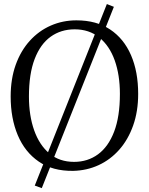

<svg xmlns="http://www.w3.org/2000/svg" viewBox="-20 -854 754 972"><path d="M521 -833.5 556.5 -819.5 191.5 98.5 156 85.5ZM350 11Q247 12.5 176.5 -35.8Q106 -84 70 -169.5Q34 -255 34 -365.5Q34 -454.5 59.5 -525.8Q85 -597 130.8 -647.5Q176.5 -698 237 -724.5Q297.5 -751 367 -751Q468 -751 537.5 -704.8Q607 -658.5 643.2 -574.8Q679.5 -491 679.5 -378.5Q679.5 -290.5 654.2 -219Q629 -147.5 584 -96.5Q539 -45.5 479.2 -18Q419.5 9.5 350 11ZM355 -34.5Q424 -34.5 476.2 -72.8Q528.5 -111 557.8 -187.5Q587 -264 587 -378.5Q587 -474.5 560.8 -548.2Q534.5 -622 483 -663.8Q431.5 -705.5 358 -705.5Q288.5 -705.5 236.5 -668.2Q184.5 -631 155.5 -555.5Q126.5 -480 126.5 -365.5Q126.5 -269 153 -194.2Q179.5 -119.5 230.2 -77Q281 -34.5 355 -34.5Z"/></svg>

Font: Merriweather 28pt Light
Style: Regular
Weight: 300
Version: Version 2.100